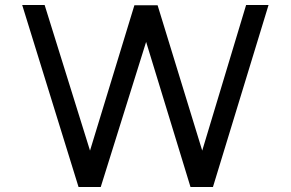

<svg xmlns="http://www.w3.org/2000/svg" viewBox="-20 -746 1166 770"><path d="M834 4H744L566 -578L384 4H295L69 -726H159L341 -142L519 -725H612L791 -142L967 -726H1057Z"/></svg>

Font: SUIT Medium
Style: Regular
Weight: 500
Designer: Sunn Youn; Korean Glyphs from Source Han Sans (Sandoll Communications; Soo-young Jang, Joo-yeon Kang)
Foundry: Sunn
Version: Version 1.120